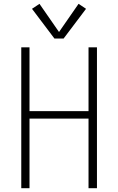

<svg xmlns="http://www.w3.org/2000/svg" viewBox="-20 -982 616 1002"><path d="M91 0H134V-363H442V0H486V-735H442V-402H134V-735H91ZM264 -781H312L429 -936L390 -962L288 -815L186 -962L147 -936Z"/></svg>

Font: Iosevka Sparkle Extralight
Style: Regular
Weight: 200
Designer: Belleve Invis
Foundry: Belleve Invis
Version: Version 4.5.0; ttfautohint (v1.8.3)